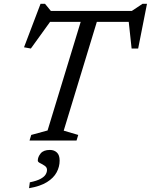

<svg xmlns="http://www.w3.org/2000/svg" viewBox="-20 -740 794 1011"><path d="M688.5 -625H202.5L253.5 -638.5L142.5 -484.5L106.5 -491L193.5 -720H217L255.5 -673L215.5 -682.5H709.5L660 -673L730.5 -720H754L707.5 -484.5H673L656.5 -637.5ZM413 -651.5H498L315.5 -52L392 -29.5L383 0H135.5L144.5 -29.5L230.5 -53ZM179 105.5Q179 86.5 194 68Q209 49.5 243 49.5Q265 49.5 279.5 63Q294 76.5 294 105.5Q294 138 278.2 167.5Q262.5 197 227.2 219Q192 241 133 251L137 220Q173.5 212.5 193 202Q212.5 191.5 220 179.2Q227.5 167 227.5 154.5Q227.5 141 215.2 132.8Q203 124.5 191 118.8Q179 113 179 105.5Z"/></svg>

Font: Newsreader
Style: Italic
Weight: 400
Italic angle: -17°
Designer: Hugues Gentile
Foundry: Production Type
Version: Version 1.003